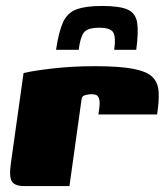

<svg xmlns="http://www.w3.org/2000/svg" viewBox="-20 -624 555 644"><path d="M213 0H59Q31 0 20.5 -14.5Q10 -29 16 -73L59 -379Q92 -387 158 -394.5Q224 -402 297 -402Q379 -402 425 -393.5Q471 -385 490.5 -366.5Q510 -348 512 -317Q514 -286 507 -240H310L312 -254Q316 -279 313 -290.5Q310 -302 303.5 -305Q297 -308 288 -308Q276 -308 266 -305Q256 -302 254 -294ZM323 -604Q381 -604 408 -592Q435 -580 440 -548Q445 -516 437 -457H363Q369 -499 360 -515Q351 -531 313 -531Q273 -531 261 -514.5Q249 -498 244 -457H168Q177 -518 191.5 -549.5Q206 -581 236.5 -592.5Q267 -604 323 -604Z"/></svg>

Font: Genos Thin Black
Style: Italic
Weight: 900
Italic angle: -8°
Version: Version 1.010